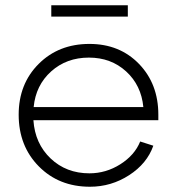

<svg xmlns="http://www.w3.org/2000/svg" viewBox="-20 -690 673 730"><path d="M320 -31Q383 -31 437.5 -65.5Q492 -100 513 -152L563 -136Q539 -68 471 -24Q403 20 322 20Q204 20 127.5 -57.5Q51 -135 51 -254Q51 -371 127 -447Q203 -523 320 -523Q435 -523 508.5 -447Q582 -371 582 -254V-233H107Q113 -144 172.5 -87.5Q232 -31 320 -31ZM108 -283H525Q517 -366 459.5 -418.5Q402 -471 318 -471Q233 -471 174.5 -418.5Q116 -366 108 -283ZM466 -670V-627H175V-670Z"/></svg>

Font: Metropolitano Light
Style: Regular
Weight: 300
Designer: Fonts by Alex Slobzheninov & Chris M. Simpson / Changes by Cristiano Sobral
Foundry: Fonts by Alex Slobzheninov & Chris M. Simpson / Changes by Cristiano Sobral
Version: Version 1.00;August 30, 2020;FontCreator 13.0.0.2681 64-bit